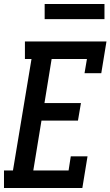

<svg xmlns="http://www.w3.org/2000/svg" viewBox="-34 -943 554 963"><path d="M-14 0V-88H31L124 -647H91V-735H500L474 -576H390L402 -647H225L189 -426H372L357 -338H174L133 -88H310L321 -159H405L379 0ZM190 -847V-923H490V-847Z"/></svg>

Font: Iosevka Curly Slab SmBdObl
Style: Regular
Weight: 600
Italic angle: -9°
Monospace: yes
Designer: Belleve Invis
Foundry: Belleve Invis
Version: Version 11.0.0; ttfautohint (v1.8.3)